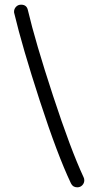

<svg xmlns="http://www.w3.org/2000/svg" viewBox="-20 -570 420 820"><path d="M40 -520Q40 -532 48.5 -541Q57 -550 70 -550Q94 -550 99 -527Q131 -391 206.5 -161Q282 69 337 187Q340 193 340 200Q340 212 331.5 221Q323 230 310 230Q291 230 283 213Q225 91 150 -139.5Q75 -370 41 -513Q40 -515 40 -520Z"/></svg>

Font: Pecita
Style: Book
Weight: 400
Width: 7
Version: Version 4.3